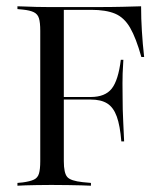

<svg xmlns="http://www.w3.org/2000/svg" viewBox="-20 -591 513 611"><path d="M108.1 -201.6V-492.7Q108.1 -519.4 104 -532.7Q100 -546 87.9 -552Q75.8 -558.1 52.4 -560.5L35.5 -562.1V-571Q46 -571 61.3 -570.2Q76.6 -569.4 96 -569Q115.3 -568.5 137.1 -568.5H146H283.9Q335.5 -568.5 370.2 -569.4Q404.8 -570.2 429 -571Q429 -532.3 431.5 -492.3Q433.9 -452.4 438.7 -409.7H429.8Q412.9 -470.2 394 -502.8Q375 -535.5 346 -547.6Q316.9 -559.7 270.2 -559.7H183.1V-201.6ZM158.9 -274.2V-282.3H325.8V-274.2ZM366.1 -141.1Q362.1 -191.1 351.6 -220.2Q341.1 -249.2 321.4 -261.7Q301.6 -274.2 268.5 -274.2V-282.3Q314.5 -282.3 335.5 -308.9Q356.5 -335.5 364.5 -400.8H372.6Q369.4 -351.6 369.8 -325.4Q370.2 -299.2 370.2 -278.2Q370.2 -260.5 370.6 -243.1Q371 -225.8 372.2 -202Q373.4 -178.2 375 -141.1ZM137.1 -2.4Q115.3 -2.4 96 -2Q76.6 -1.6 61.3 -1.2Q46 -0.8 35.5 0V-8.9L52.4 -10.5Q75.8 -13.7 87.9 -19.4Q100 -25 104 -38.7Q108.1 -52.4 108.1 -78.2V-201.6H183.1V-78.2Q183.1 -40.3 194 -27.8Q204.8 -15.3 243.5 -11.3L269.4 -8.9V0Q257.3 -0.8 238.3 -1.2Q219.4 -1.6 196.8 -2Q174.2 -2.4 150 -2.4H146Z"/></svg>

Font: Playfair 144pt SemiCondensed Light
Style: Regular
Weight: 300
Width: 4
Designer: Claus Eggers Sørensen
Foundry: Claus Eggers Sørensen
Version: Version 2.203